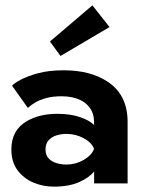

<svg xmlns="http://www.w3.org/2000/svg" viewBox="-20 -685 572 717"><path d="M180.5 12Q141 12 104.8 -3.2Q68.5 -18.5 45.5 -49.2Q22.5 -80 22.5 -127.5Q22.5 -199 80 -232.5Q127 -260 194 -260Q243 -260 279.2 -247.5Q315.5 -235 331.5 -218Q331.5 -235 330 -246.2Q328.5 -257.5 323 -269.5Q309 -297.5 279.8 -311.5Q250.5 -325.5 210 -325.5Q177 -325.5 152.5 -318.8Q128 -312 111.2 -302Q94.5 -292 84 -282L25 -365Q32 -373.5 56.8 -387Q81.5 -400.5 122.2 -411.5Q163 -422.5 218 -422.5Q317 -422.5 381 -380.5Q456.5 -331.5 456.5 -230V0H331.5V-45Q314.5 -22.5 276.2 -5.2Q238 12 180.5 12ZM228 -70.5Q262 -70.5 292 -87.5Q322 -104.5 331 -129V-130Q321.5 -153.5 291.8 -169.2Q262 -185 228.5 -185Q209 -185 191 -179.5Q173 -174 161.5 -161.2Q150 -148.5 150 -126.5Q150 -106 161.2 -93.8Q172.5 -81.5 190.5 -76Q208.5 -70.5 228 -70.5ZM206 -476 166.5 -530 325 -665 389 -584Z"/></svg>

Font: Lucymar Sans SemiBold
Style: Regular
Weight: 600
Foundry: The League of Moveable Type (original font) / Main changes by Cristiano Sobral with portions from Mirco Monsees
Version: Version 2.001;August 30, 2020;FontCreator 13.0.0.2681 64-bit